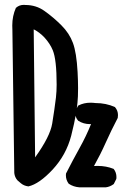

<svg xmlns="http://www.w3.org/2000/svg" viewBox="-20 -782 540 801"><path d="M254.9 -50.8Q254.9 -53.7 255.4 -58.1Q283.2 -112.8 311.5 -163.6Q339.8 -214.4 359.9 -264.6Q357.4 -264.2 355.5 -264.2Q328.1 -264.2 306.2 -278.3Q293.9 -292 293.9 -311.5Q293.9 -314.5 294.4 -318.8L305.7 -340.8L307.1 -341.8Q329.6 -353.5 357.4 -353.5Q367.7 -353.5 378.4 -352.1Q422.4 -352.1 459.5 -335.4Q472.2 -320.8 472.2 -301.8Q472.2 -296.4 471.2 -290Q443.4 -236.8 420.9 -186.5Q398.4 -136.2 372.1 -89.4Q380.4 -89.8 388.2 -89.8Q422.9 -89.8 453.6 -77.6L454.6 -76.7Q465.8 -62.5 465.8 -43Q465.8 -40 465.3 -35.6L454.6 -14.2Q438.5 -2.4 421.4 -0.5H420.9H311.5H311Q286.1 -2.4 266.6 -15.6Q254.9 -31.2 254.9 -50.8ZM31.2 -675.8Q31.2 -715.3 46.4 -749.5L47.4 -750Q60.5 -761.7 80.1 -761.7Q83 -761.7 85.9 -761.2Q130.9 -761.2 165.5 -736.3Q202.6 -710 236.1 -676.5Q269.5 -643.1 284.2 -603Q299.3 -562.5 303.7 -481.4Q305.7 -444.8 305.7 -414.1Q305.7 -376.5 303.2 -353.3Q300.8 -330.1 297.4 -309.6Q290.5 -268.6 276.9 -215.3Q255.9 -135.3 199.7 -74.7Q143.6 -14.6 98.6 -4.4H98.1Q79.6 -6.8 66.9 -17.6L52.7 -29.8Q41.5 -42.5 39.6 -60.1Q39.6 -60.5 31.7 -657.7Q31.2 -667 31.2 -675.8ZM197.8 -266.6Q207.5 -326.2 213.4 -375Q216.3 -400.9 216.3 -429.2Q216.3 -533.2 200.2 -572.3Q189 -599.6 166 -625Q146 -646.5 120.6 -659.7L126.5 -125.5Q189 -212.4 197.8 -266.6Z"/></svg>

Font: Bakudai
Style: Medium
Weight: 500
Version: Version 1.48